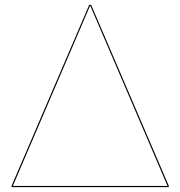

<svg xmlns="http://www.w3.org/2000/svg" viewBox="-20 -772 744 792"><path d="M676 -6V0H28V-6L348 -752H356ZM671 -5 353 -747H351L33 -5Z"/></svg>

Font: Hepta Slab Hairline
Style: Regular
Weight: 400
Designer: Michael LaGattuta
Foundry: Michael LaGattuta
Version: Version 1.100; ttfautohint (v1.8) -l 8 -r 50 -G 200 -x 14 -D